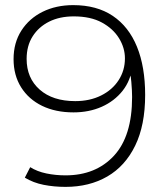

<svg xmlns="http://www.w3.org/2000/svg" viewBox="-20 -725 642 750"><path d="M236 5Q191 5 150.5 -3Q110 -11 77 -31L98 -72Q125 -55 161 -47.5Q197 -40 236 -40Q354 -40 425 -116.5Q496 -193 496 -346Q496 -370 493 -405Q490 -440 480 -474L498 -469Q491 -411 459 -370.5Q427 -330 377.5 -308Q328 -286 267 -286Q197 -286 144.5 -311.5Q92 -337 62.5 -384Q33 -431 33 -494Q33 -558 63.5 -605.5Q94 -653 146.5 -679Q199 -705 266 -705Q358 -705 420.5 -663Q483 -621 515 -542.5Q547 -464 547 -354Q547 -236 508 -156Q469 -76 399 -35.5Q329 5 236 5ZM274 -330Q331 -330 375 -352Q419 -374 443.5 -412Q468 -450 468 -497Q468 -538 445 -575.5Q422 -613 378 -637Q334 -661 268 -661Q213 -661 172 -640.5Q131 -620 107.5 -583Q84 -546 84 -495Q84 -420 135 -375Q186 -330 274 -330Z"/></svg>

Font: Montserrat Thin Light
Style: Regular
Weight: 300
Version: Version 9.000